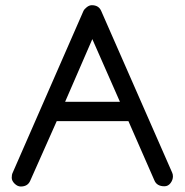

<svg xmlns="http://www.w3.org/2000/svg" viewBox="-20 -695 699 727"><path d="M58.6 11.2Q46.4 11.2 35.4 0.5Q24.4 -10.3 24.4 -22Q24.4 -33.7 27.8 -40.5L295.9 -653.3Q299.3 -660.6 308.8 -668Q318.4 -675.3 327.6 -675.3Q354 -675.3 363.3 -653.3L631.8 -41.5Q634.8 -35.2 634.8 -27.3Q634.8 -13.7 625.7 -1.7Q616.7 10.3 602.5 10.3Q573.7 10.3 564.5 -12.2L466.3 -236.3H194.8L94.7 -11.2Q85.4 11.2 58.6 11.2ZM329.6 -546.9 226.6 -309.6H434.1Z"/></svg>

Font: Manjari
Style: Regular
Weight: 400
Designer: Santhosh Thottingal <santhosh.thottingal@gmail.com>
Foundry: SMC
Version: Version 2.000